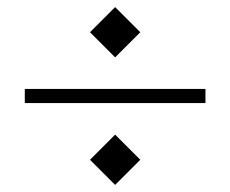

<svg xmlns="http://www.w3.org/2000/svg" viewBox="-20 -681 650 542"><path d="M305 -661 376 -590 305 -519 234 -590ZM560 -430V-390H50V-430ZM305 -301 376 -230 305 -159 234 -230Z"/></svg>

Font: Kumar One Outline
Style: Regular
Weight: 400
Designer: Parimal Parmar
Foundry: Indian Type Foundry
Version: Version 1.000;PS 1.000;hotconv 1.0.88;makeotf.lib2.5.647800